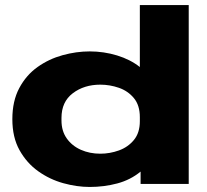

<svg xmlns="http://www.w3.org/2000/svg" viewBox="-20 -730 821 762"><path d="M336 12Q285 12 231 -3Q177 -18 131.5 -50.5Q86 -83 57.5 -134Q29 -185 29 -257Q29 -329 56.5 -380.5Q84 -432 129 -464Q174 -496 228.5 -511Q283 -526 336 -526Q392 -526 444.5 -510Q497 -494 535 -464V-710H729V0H538V-49Q498 -16 445.5 -2Q393 12 336 12ZM224 -252Q224 -210 245 -180.5Q266 -151 301 -135.5Q336 -120 378 -120Q416 -120 452 -133Q488 -146 511.5 -174.5Q535 -203 535 -249V-265Q535 -312 511.5 -340.5Q488 -369 452 -381.5Q416 -394 378 -394Q314 -394 269 -360Q224 -326 224 -262Z"/></svg>

Font: Special Gothic Expanded One
Style: Regular
Weight: 400
Designer: Alistair McCready
Foundry: Monolith
Version: Version 1.010; ttfautohint (v1.8.4.7-5d5b)